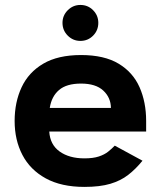

<svg xmlns="http://www.w3.org/2000/svg" viewBox="-20 -732 638 765"><path d="M300.3 -569Q271 -569 250 -590Q229 -611 229 -641Q229 -670.3 250 -691.3Q271 -712.3 300.3 -712.3Q330.3 -712.3 351 -691.3Q371.7 -670.3 371.7 -641Q371.7 -611 351 -590Q330.3 -569 300.3 -569ZM562.3 -208H176.3Q179.3 -155.7 217.7 -128.3Q256 -101 316.3 -101Q351 -101 373.7 -108.5Q396.3 -116 411 -127.8Q425.7 -139.7 437.3 -151.7L547.7 -91.7Q520.7 -58.3 490.8 -35.2Q461 -12 419.7 0.3Q378.3 12.7 316.3 12.7Q224.3 12.7 162.3 -21.3Q100.3 -55.3 69.3 -114.7Q38.3 -174 38.3 -250Q38.3 -325 66.2 -384.5Q94 -444 152.5 -478.3Q211 -512.7 303 -512.7Q395.3 -512.7 452.5 -478.3Q509.7 -444 536 -384.5Q562.3 -325 562.3 -250ZM178.3 -302H422Q421.3 -343.7 391.3 -371.3Q361.3 -399 303 -399Q245 -399 215.2 -373.3Q185.3 -347.7 178.3 -302Z"/></svg>

Font: Nata Sans
Style: Regular
Weight: 400
Designer: Daniel Uzquiano Cruz
Version: Version 1.001